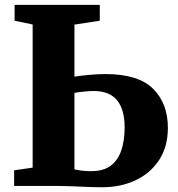

<svg xmlns="http://www.w3.org/2000/svg" viewBox="-20 -763 732 788"><path d="M399.5 5.5Q369 5.5 335.5 4Q302 2.5 265.5 1.2Q229 0 188 0H38V-64L114 -75V-662.5L40 -678V-743H389.5V-678L285.5 -662V-448.5Q307.5 -452 343.8 -455.5Q380 -459 413 -459Q547.5 -459 608.2 -398.8Q669 -338.5 669 -238.5Q669 -161 633 -106.2Q597 -51.5 536 -23Q475 5.5 399.5 5.5ZM354.5 -60.5Q404 -60.5 433.8 -82.5Q463.5 -104.5 477.5 -145Q491.5 -185.5 491.5 -240Q491.5 -314 460.2 -351.8Q429 -389.5 364.5 -389.5Q348.5 -389.5 324 -387Q299.5 -384.5 285.5 -382V-68Q300 -64.5 316.8 -62.5Q333.5 -60.5 354.5 -60.5Z"/></svg>

Font: Merriweather 24pt Black
Style: Regular
Weight: 900
Designer: Eben Sorkin
Foundry: Eben Sorkin
Version: Version 2.100